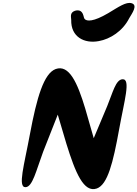

<svg xmlns="http://www.w3.org/2000/svg" viewBox="-20 -1308 940 1313"><path d="M184 -387C146 -181 99 -25 155 -28C203 -30 227 -141 275 -270L375 -524L434 -325C496 -125 553 12 642 -19C716 -46 753 -193 795 -425C830 -620 876 -769 818 -766C771 -764 751 -674 713 -582L621 -363L563 -565C509 -745 452 -868 361 -836C280 -806 232 -644 184 -387ZM467 -1172C464 -1055 557 -1008 656 -1027C734 -1041 819 -1095 864 -1184C884 -1218 924 -1273 880 -1286C842 -1297 792 -1261 720 -1218C618 -1158 573 -1161 558 -1179C555 -1184 553 -1191 551 -1200C548 -1208 540 -1249 492 -1234C455 -1221 467 -1190 467 -1172Z"/></svg>

Font: Venom Sans
Style: BdObl
Weight: 700
Version: Version 1.001